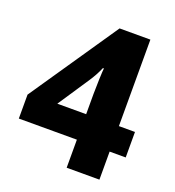

<svg xmlns="http://www.w3.org/2000/svg" viewBox="-130 -817 839 920"><g transform="rotate(20 289.0 -357.0)"><path d="M562 -143V-273H480V-714H323L17 -265V-143H313V0H480V-143ZM313 -273H166L273 -434C290 -460 301 -480 313 -508H318C316 -497 313 -415 313 -376Z"/></g></svg>

Font: Noto Sans Arabic ExtBd
Style: Regular
Weight: 800
Designer: Monotype Design Team, Nadine Chahine, Nizar Qandah and Khaled Hosny
Foundry: Monotype Imaging Inc.
Version: Version 2.012